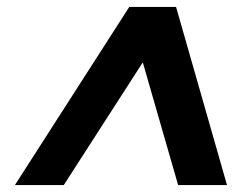

<svg xmlns="http://www.w3.org/2000/svg" viewBox="-20 -720 720 554"><path d="M23 -186 353 -700H488L635 -186H494L392 -540L164 -186Z"/></svg>

Font: DM Sans 18pt ExtraBold
Style: Italic
Weight: 800
Italic angle: -10°
Designer: Colophon Foundry, Jonny Pinhorn
Foundry: Colophon Foundry
Version: Version 4.004;gftools[0.9.30]